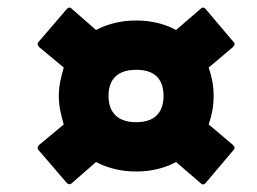

<svg xmlns="http://www.w3.org/2000/svg" viewBox="-20 -567 678 506"><path d="M169 -84Q162 -78 155 -86L82 -171Q76 -178 83 -185L148 -239Q143 -256 139 -275Q135 -294 135 -314Q135 -334 139 -353Q143 -372 148 -389L83 -443Q76 -451 82 -457L155 -542Q162 -551 169 -544L233 -488Q281 -513 339 -513Q397 -513 444 -488L509 -544Q516 -551 523 -542L595 -457Q602 -451 594 -443L530 -389Q536 -372 539.5 -353Q543 -334 543 -314Q543 -294 539.5 -275Q536 -256 530 -239L594 -185Q602 -178 595 -171L523 -86Q516 -77 509 -84L444 -140Q397 -115 339 -115Q281 -115 233 -140ZM339 -245Q375 -245 393 -263Q411 -281 411 -314Q411 -348 393 -365.5Q375 -383 339 -383Q303 -383 284.5 -365.5Q266 -348 266 -314Q266 -281 284.5 -263Q303 -245 339 -245Z"/></svg>

Font: Sofia Sans Black
Style: Italic
Weight: 900
Italic angle: -9°
Version: Version 4.100-B